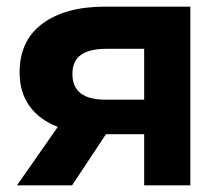

<svg xmlns="http://www.w3.org/2000/svg" viewBox="-20 -558 668 578"><path d="M414 0V-154H299L197 0H31L154 -176Q99 -197 69 -238.5Q39 -280 39 -340Q39 -436 108 -487Q177 -538 296 -538H553V0ZM414 -258V-411H299Q250 -411 224 -393Q198 -375 198 -335Q198 -258 297 -258Z"/></svg>

Font: Montserrat
Style: Bold
Weight: 700
Designer: Julieta Ulanovsky
Foundry: Julieta Ulanovsky
Version: Version 9.000; ttfautohint (v1.8.4.7-5d5b)